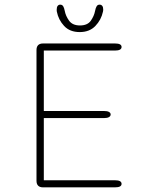

<svg xmlns="http://www.w3.org/2000/svg" viewBox="-20 -806 659 826"><path d="M503 -604Q503 -588.5 474.5 -588.5H168.5V-328.5H427.5Q441.5 -328.5 448.8 -324.5Q456 -320.5 456 -313.5Q456 -306.5 448.8 -302.2Q441.5 -298 427.5 -298H168.5V-30.5H474.5Q503 -30.5 503 -15Q503 0 474.5 0H165.5Q137 0 137 -28.5V-590.5Q137 -619 165.5 -619H474.5Q503 -619 503 -604ZM408.5 -786Q415.5 -786 419.8 -780.8Q424 -775.5 424 -765.5Q424 -763.5 423.8 -761Q423.5 -758.5 423 -756Q415.5 -720.5 390.2 -694.2Q365 -668 323 -668Q280.5 -668 256 -694.2Q231.5 -720.5 224.5 -756Q224 -758.5 224 -761Q224 -763.5 224 -765.5Q224 -775.5 228.2 -780.8Q232.5 -786 239 -786Q247.5 -786 251.8 -779.2Q256 -772.5 258.5 -759.5Q262.5 -737.5 277.2 -717Q292 -696.5 324 -696.5Q356.5 -696.5 370.8 -717Q385 -737.5 389 -759Q391.5 -772 395.8 -779Q400 -786 408.5 -786Z"/></svg>

Font: Sono ExtraLight Monospace ExtraLight
Style: Regular
Weight: 250
Version: Version 2.112